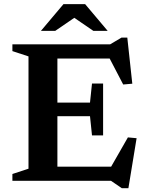

<svg xmlns="http://www.w3.org/2000/svg" viewBox="-20 -904 736 960"><path d="M495.5 -486.5V-357V-227H440L430 -323H191V-391H430L440 -486.5ZM641.5 -485.5 596 -481.5 511 -644.5 553.5 -611.5H191V-682.5H531L587.5 -716H616.5ZM517 -38 619.5 -217 663 -213 622 37H589L535 0H191V-70.5H552ZM42 0V-34L122.5 -60.5V-622L42 -648.5V-682.5H267V0ZM339 -823.5H364L256 -749.5H184.5L297.5 -883.5H405.5L518.5 -749.5H447Z"/></svg>

Font: Newsreader SemiBold
Style: Regular
Weight: 600
Designer: Hugues Gentile
Foundry: Production Type
Version: Version 1.003